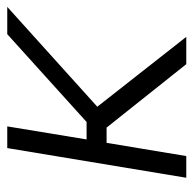

<svg xmlns="http://www.w3.org/2000/svg" viewBox="-22 -534 556 553"><g transform="rotate(-90 256.5 -258.0)"><path d="M168.5 -515.6 130.9 -287.1H181.2L434.1 -515.6H512.7L225.1 -256.3L426.3 0H347.7L165 -229.5H121.1L83 0H20.5L106 -515.6Z"/></g></svg>

Font: Inter Display Light
Style: Italic
Weight: 300
Italic angle: -9.39999°
Designer: Rasmus Andersson
Foundry: rsms
Version: Version 4.000;git-a52131595